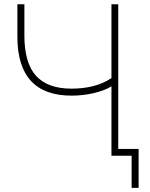

<svg xmlns="http://www.w3.org/2000/svg" viewBox="-20 -739 712 911"><path d="M604.5 0H508.8V-329.1Q474.6 -308.6 423.8 -296.9Q373 -285.2 319.3 -285.2Q191.4 -285.2 127 -355Q62.5 -424.8 62.5 -564.5V-718.8H95.7V-570.3Q95.7 -440.4 150.9 -379.4Q206.1 -318.4 319.3 -318.4Q374 -318.4 420.9 -330.1Q467.8 -341.8 508.8 -368.2V-718.8H541V-32.2H637.7V152.3H604.5Z"/></svg>

Font: Min Sans VF VF
Style: Regular
Weight: 400
Designer: Jinseong-Kim, NotoSansCJK, Nunito
Foundry: Jinseong-Kim
Version: Version 1.420;Glyphs 3.1.2 (3151)